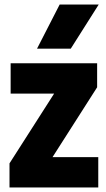

<svg xmlns="http://www.w3.org/2000/svg" viewBox="-20 -828 469 848"><path d="M22 0V-106.5L219 -414.5H27V-548.5H409V-442.5L212 -134H414V0ZM143.5 -613 243.5 -808H416L292.5 -613Z"/></svg>

Font: Encode Sans Condensed Condensed ExtraBold
Style: Regular
Weight: 800
Width: 3
Designer: Multiple Designers
Foundry: Impallari Type
Version: Version 3.000; ttfautohint (v1.8.3) -l 8 -r 50 -G 200 -x 14 